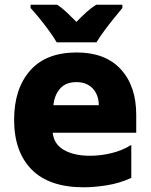

<svg xmlns="http://www.w3.org/2000/svg" viewBox="-20 -786 640 816"><path d="M336 10Q189 10 114.5 -65.5Q40 -141 40 -277Q40 -408 107.5 -485.5Q175 -563 306 -563Q428 -563 493.5 -491.5Q559 -420 559 -298V-222H204Q209 -173 252 -148.5Q295 -124 362 -124Q407 -124 453 -135Q499 -146 538 -170V-30Q488 -7 434 1.5Q380 10 336 10ZM400 -339Q399 -384 373.5 -410.5Q348 -437 305 -437Q259 -437 235 -409Q211 -381 207 -339ZM221 -606Q209 -627 189 -654.5Q169 -682 147.5 -708.5Q126 -735 110 -752V-766H223Q244 -752 263 -734Q282 -716 305 -693Q328 -717 348 -735Q368 -753 389 -766H500V-752Q485 -734 464 -708Q443 -682 423 -655Q403 -628 390 -606Z"/></svg>

Font: Noto Sans Mono Black
Style: Regular
Weight: 900
Designer: Monotype Design Team
Foundry: Monotype Imaging Inc.
Version: Version 2.014